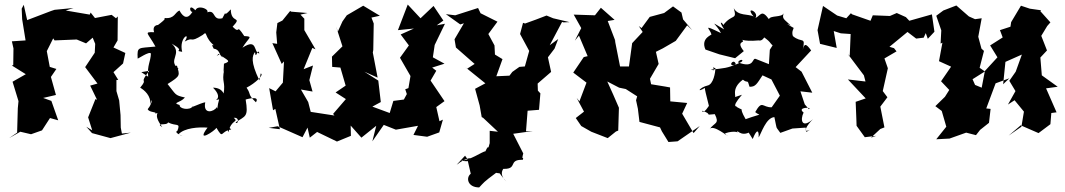

<svg xmlns="http://www.w3.org/2000/svg" viewBox="-20 -585 4667 841"><path d="M514 0 509 -26 508 -81 502 -145 490 -186V-235H498L477 -269L519 -307L529 -353L477 -377L495 -408L496 -513L488 -505L469 -520L396 -506L377 -530L373 -521L268 -539L302 -550L219 -542L204 -537L99 -497L84 -564L75 -547L77 -501L92 -408L32 -404L39 -373L38 -300L32 -298L93 -260L35 -227L61 -142L58 -111L55 -4L20 20L69 -8L116 3L164 -14L199 -68L235 -58L205 -143L169 -156L225 -169L203 -248L227 -283L198 -292L185 -361L213 -417L219 -408L316 -412L357 -395L386 -420L397 -393L395 -354L353 -291L407 -219L375 -210L405 -148L398 -151L366 -71L384 -14L358 -30L383 -2L464 20L553 -4Z M599 -269 634 -275C583 -210 633 -248 594 -201C611 -191 643 -166 638 -126C648 -169 650 -133 627 -107C633 -91 670 -96 659 -88C689 -92 642 -93 691 -28C657 -49 713 -33 716 -49C752 -30 772 -50 757 -12C733 -3 813 25 762 3C788 -25 850 -29 889 -26C835 46 922 -13 928 -25C960 28 943 -10 993 -18C974 -34 961 -53 981 -6C991 -63 1028 -48 1004 -69C1032 -72 1022 -36 1012 -49C1055 -78 1069 -71 1056 -149C1056 -149 1121 -169 1101 -137C1063 -173 1082 -169 1060 -201C1098 -220 1139 -259 1122 -263L1116 -233C1076 -316 1085 -341 1097 -357C1101 -318 1108 -380 1116 -351C1089 -353 1110 -421 1042 -376C1069 -421 1092 -425 1050 -427C1010 -488 1036 -430 999 -468C1044 -517 991 -479 991 -544C948 -497 981 -556 954 -505C903 -492 932 -558 871 -523C923 -534 848 -571 836 -540C805 -572 810 -531 823 -533C804 -502 785 -504 766 -539C746 -531 745 -502 702 -506C692 -500 723 -513 666 -471C694 -476 642 -485 655 -444C608 -445 627 -443 661 -381C586 -373 580 -383 583 -329C579 -323 636 -364 641 -350C640 -315 624 -300 629 -249ZM959 -269 962 -280C950 -222 969 -231 959 -171C965 -159 961 -201 913 -201C969 -145 896 -141 940 -150C923 -91 941 -87 930 -116C918 -95 868 -81 879 -137C861 -135 791 -101 827 -120C809 -99 764 -109 767 -125C731 -136 769 -133 790 -158C744 -168 752 -170 714 -217C773 -254 767 -254 755 -298L739 -291C757 -283 742 -274 762 -284C711 -322 783 -348 732 -394C800 -356 733 -366 778 -358C762 -422 819 -449 789 -403C832 -427 806 -393 868 -432C892 -454 869 -422 925 -380C937 -371 895 -408 916 -372C943 -368 938 -348 955 -333C943 -366 915 -320 937 -349C977 -320 996 -318 961 -306Z M1327 -528 1255 -534 1251 -537 1217 -495 1195 -484 1190 -443 1194 -393 1173 -396 1214 -305 1224 -316 1219 -223 1187 -185 1159 -199 1176 -102 1186 -108 1206 -19 1157 -25 1196 -32 1305 16 1327 -26 1337 18 1369 -7 1456 35 1517 10 1516 -35 1563 18 1628 -34 1611 34 1661 -38 1714 -17 1811 -34 1791 6 1851 14 1904 -5 1920 -61 1905 -54 1891 -116 1927 -142 1866 -232 1891 -275 1873 -289 1927 -306 1876 -334 1884 -388 1929 -481 1893 -474 1922 -495 1879 -559 1822 -505 1766 -565 1723 -453 1793 -460 1735 -434 1771 -386 1732 -332 1778 -252 1769 -199 1755 -194 1762 -173 1749 -149 1703 -143 1687 -90 1611 -118 1648 -138 1637 -232 1576 -271 1634 -245 1613 -355 1615 -366 1617 -482 1607 -508 1644 -516 1571 -560 1499 -518 1480 -491 1460 -447 1452 -469 1480 -382 1434 -337 1435 -292 1471 -289 1494 -210 1450 -180 1495 -151 1439 -86 1445 -79 1341 -95 1330 -138 1298 -193 1349 -184 1335 -234 1351 -298 1310 -282 1348 -375 1362 -369 1313 -453V-503L1296 -521Z M2017 97 2027 111 2042 176C2019 194 2029 236 2079 236C2100 214 2095 215 2153 172C2181 178 2155 163 2198 210C2148 164 2213 139 2174 154C2255 161 2200 113 2270 115C2276 95 2262 124 2272 87L2228 1L2314 -11L2284 -10L2291 -100L2341 -104L2347 -176L2336 -188L2335 -219L2394 -270L2380 -334L2409 -372L2425 -414L2388 -387L2442 -489L2448 -487L2475 -488L2403 -505L2374 -517C2343 -505 2312 -493 2280 -482L2271 -485L2258 -436L2298 -362L2279 -294L2255 -292L2224 -270L2181 -213L2221 -254L2154 -251L2181 -326L2148 -346L2146 -386L2119 -436L2159 -490L2085 -527L2074 -550L1974 -518L1933 -523L1996 -478L2012 -483L1971 -413L1977 -377L2059 -305L2026 -284L2018 -291L2106 -220L2061 -196L2081 -123L2090 -72L2096 -69L2161 -8L2125 -12V42C2114 84 2125 37 2106 78C2095 77 2036 120 1999 118C2070 135 2059 75 1980 137Z M2721 -195 2771 -163 2766 -146 2774 -109 2781 -51 2871 -27 2879 -10 2908 37 2948 34 3045 -33 3018 -2 2968 -87 2990 -134 2916 -141 2915 -202 2893 -206 2832 -216 2827 -240 2865 -305 2853 -358 2883 -373 2940 -406 2990 -474 3012 -453 2972 -500 2965 -530 2928 -557 2889 -528 2826 -511 2790 -462 2778 -471 2795 -445 2749 -396 2735 -294H2696L2673 -410L2678 -399L2642 -493L2672 -498L2612 -551L2586 -518L2493 -521L2526 -462L2498 -407L2516 -429L2554 -339L2537 -335L2491 -267C2510 -252 2530 -238 2549 -223L2518 -141L2506 -156L2538 -96L2502 -68L2526 -33L2570 -8L2642 20L2678 -9L2688 -13L2691 -113C2674 -152 2658 -190 2640 -228L2692 -201Z M3505 -128 3486 -185 3538 -179 3491 -271 3465 -291 3533 -364C3512 -393 3503 -398 3496 -366C3510 -429 3492 -394 3453 -427C3446 -448 3457 -458 3456 -463C3442 -470 3411 -490 3444 -473C3414 -502 3404 -502 3413 -528C3407 -507 3354 -519 3348 -501C3316 -546 3312 -517 3289 -506C3307 -534 3240 -561 3281 -513C3257 -525 3213 -514 3194 -549C3210 -494 3187 -527 3147 -474C3153 -478 3119 -507 3152 -456C3078 -500 3118 -481 3138 -440C3050 -483 3091 -458 3096 -435C3103 -433 3047 -420 3070 -368L3131 -347L3200 -330L3238 -361C3197 -412 3256 -393 3226 -414C3216 -418 3229 -401 3303 -408C3330 -400 3345 -463 3316 -429C3373 -391 3339 -398 3388 -372C3380 -410 3372 -401 3352 -367L3348 -304L3290 -327C3273 -333 3287 -283 3212 -312C3224 -330 3241 -322 3226 -313C3152 -273 3193 -339 3203 -304C3173 -288 3148 -285 3093 -280C3131 -269 3083 -299 3114 -286C3113 -269 3106 -215 3078 -210C3047 -203 3025 -174 3071 -202C3059 -218 3079 -148 3085 -122C3090 -128 3060 -80 3055 -100C3107 -84 3059 -80 3111 -85C3133 -41 3110 -50 3088 -19C3103 -43 3172 17 3166 8C3126 -1 3207 -15 3210 -4C3205 -26 3222 20 3269 -9C3241 -30 3251 -18 3277 24C3295 -22 3305 -16 3303 17C3314 1 3335 -70 3372 -72C3385 -12 3375 -36 3398 -3L3451 -22L3509 -26L3512 -7L3528 -17C3492 2 3514 -37 3541 -63C3492 -20 3484 -60 3500 -92C3467 -117 3542 -116 3523 -107ZM3197 -159C3210 -157 3178 -195 3234 -236C3257 -217 3253 -242 3263 -205C3289 -204 3295 -217 3320 -255L3359 -237L3396 -166L3360 -115C3319 -114 3319 -149 3288 -94C3309 -75 3326 -92 3246 -63C3209 -127 3250 -92 3206 -117C3216 -123 3174 -105 3230 -170Z M4044 -415 4073 -446 4062 -522 3963 -494 3948 -510 3908 -528 3878 -515 3803 -518 3793 -494 3713 -522 3707 -527 3687 -505 3647 -517 3585 -559 3561 -453 3572 -393 3645 -375 3632 -449 3663 -439 3706 -436 3702 -340 3694 -348 3764 -255 3771 -228 3694 -237 3772 -154 3728 -139 3731 -64 3732 -34 3768 16 3818 10 3795 18 3836 -20 3854 -27 3836 -118 3867 -159 3843 -191 3844 -174 3869 -286 3854 -329 3907 -360 3896 -374 3876 -380 3955 -445 3993 -416 4026 -420 4035 -440Z M4409 -488 4406 -468 4360 -453 4372 -421 4317 -386 4349 -334 4294 -274 4280 -201 4251 -213 4240 -238 4294 -272 4271 -288 4290 -362 4279 -372 4265 -424 4280 -505 4251 -501 4224 -513 4169 -561 4112 -539 4081 -516 4103 -452 4100 -394 4108 -398 4093 -317 4146 -293 4102 -229 4138 -191 4119 -161 4077 -120 4105 -99 4125 -30 4081 25 4139 22 4212 -4 4255 7 4273 -16 4312 -47 4319 -108 4300 -110 4341 -220 4401 -242 4374 -216 4384 -314 4456 -346 4429 -271 4401 -231 4428 -186 4395 -127 4424 -146 4465 -96 4454 -30 4398 9 4451 -36 4529 -2C4547 -15 4564 -28 4581 -41L4585 -90L4608 -93L4562 -198L4613 -205L4542 -256L4544 -247L4537 -333L4566 -364L4541 -428L4567 -471L4581 -487L4537 -536L4540 -540L4491 -547L4452 -560C4438 -536 4423 -512 4409 -488Z"/></svg>

Font: Asimov Aggro
Style: Medium
Weight: 500
Designer: Google
Version: Version 2.000980; 2014